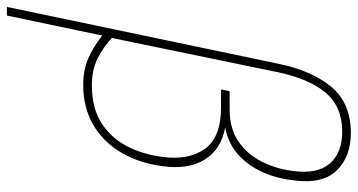

<svg xmlns="http://www.w3.org/2000/svg" viewBox="-283 -545 1036 556"><g transform="rotate(90 235.0 -267.0)"><path d="M-23 231 142 -557Q162 -653 209 -709Q256 -765 342 -765Q412 -765 451.5 -723Q491 -681 479 -598Q474 -551 455.5 -509.5Q437 -468 405 -439Q373 -410 326 -401Q389 -390 419 -342Q449 -294 438 -218Q429 -151 398.5 -99.5Q368 -48 318.5 -19Q269 10 203 10Q158 10 124 -5.5Q90 -21 60 -45L2 231ZM204 -15Q270 -15 313.5 -43Q357 -71 380.5 -117Q404 -163 411 -217Q422 -293 389 -341Q356 -389 268 -389H216L221 -414H274Q329 -414 366 -439Q403 -464 424.5 -506Q446 -548 452 -597Q462 -667 431 -703.5Q400 -740 338 -740Q266 -740 225.5 -692Q185 -644 166 -553L67 -73Q95 -47 127.5 -31Q160 -15 204 -15Z"/></g></svg>

Font: Noto Sans SemiCondensed Thin
Style: Italic
Weight: 100
Width: 4
Italic angle: -12°
Designer: Monotype Design Team
Foundry: Monotype Imaging Inc.
Version: Version 2.013; ttfautohint (v1.8.4.7-5d5b)